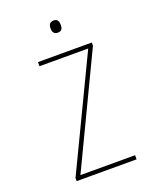

<svg xmlns="http://www.w3.org/2000/svg" viewBox="-164 -1002 891 1096"><g transform="rotate(-20 281.5 -453.5)"><path d="M298 -833C324 -833 328 -852 328 -870C328 -889 322 -907 298 -907C272 -907 266 -889 266 -870C266 -850 273 -833 298 -833ZM108 0H472V-25H140L460 -695V-714H133V-689H429L108 -19Z"/></g></svg>

Font: Noto Sans Mono SemiCondensed Thin
Style: Regular
Weight: 100
Width: 4
Designer: Monotype Design Team
Foundry: Monotype Imaging Inc.
Version: Version 2.014